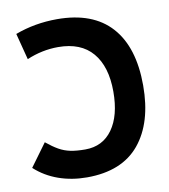

<svg xmlns="http://www.w3.org/2000/svg" viewBox="-81 -772 747 850"><g transform="rotate(-10 293.0 -346.5)"><path d="M242.2 9.8Q173.8 9.8 114.5 -11.2Q55.2 -32.2 9.8 -73.7L84.5 -175.8Q113.8 -151.9 137.9 -138.2Q162.1 -124.5 189.7 -118.9Q217.3 -113.3 255.9 -113.3Q334.5 -113.3 378.4 -174.8Q422.4 -236.3 422.4 -344.2Q422.4 -457 369.9 -518.8Q317.4 -580.6 215.3 -580.6Q143.1 -580.6 74.2 -551.3L43.5 -669.9Q132.3 -703.1 231.9 -703.1Q392.6 -703.1 474.9 -611.8Q557.1 -520.5 557.1 -348.1Q557.1 -180.7 478.3 -85.4Q399.4 9.8 242.2 9.8Z"/></g></svg>

Font: Cascadia Mono
Style: Bold
Weight: 700
Monospace: yes
Designer: Aaron Bell
Foundry: Saja Typeworks
Version: Version 2404.023; ttfautohint (v1.8.4)